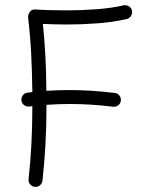

<svg xmlns="http://www.w3.org/2000/svg" viewBox="-20 -701 593 748"><path d="M63.5 -309.6Q62 -320.8 69.1 -329.8Q76.2 -338.9 86.9 -339.8Q96.2 -340.8 106 -342.3Q105 -420.9 101.6 -490Q98.1 -559.1 89.4 -633.3Q88.4 -641.6 95.5 -653.3Q102.5 -665 117.7 -664.1Q147.9 -662.1 178.5 -661.4Q209 -660.6 239.7 -660.6Q296.4 -660.6 355.7 -665Q415 -669.4 461.4 -680.2Q472.2 -682.6 481.9 -676.5Q491.7 -670.4 494.1 -659.7Q496.6 -648.9 490.5 -639.2Q484.4 -629.4 473.6 -627Q421.9 -614.7 360.4 -610.1Q298.8 -605.5 239.7 -605.5Q216.3 -605.5 193.1 -606.2Q169.9 -606.9 147 -607.9Q153.8 -542 157 -479.2Q160.2 -416.5 160.6 -347.2Q205.6 -350.1 251 -350.1Q295.4 -350.1 339.4 -347.2Q383.3 -344.2 427.2 -338.9Q438.5 -337.9 445.3 -328.9Q452.1 -319.8 450.7 -308.6Q449.7 -297.9 440.7 -290.8Q431.6 -283.7 420.4 -285.2Q378.4 -290.5 335.7 -293.2Q293 -295.9 251 -295.9Q206.5 -295.9 161.1 -292.5Q161.1 -289.1 161.1 -284.7Q161.1 -209 157 -136.2Q152.8 -63.5 145.5 2.9Q144 13.7 135.3 21Q126.5 28.3 115.2 26.9Q104.5 25.9 97.2 16.8Q89.8 7.8 91.3 -2.9Q98.6 -66.9 102.3 -138.9Q106 -210.9 106 -284.7V-287.6Q100.1 -287.1 93.8 -286.1Q83 -284.7 73.7 -291.7Q64.5 -298.8 63.5 -309.6Z"/></svg>

Font: Mikhak-FD Light
Style: Regular
Weight: 300
Designer: Amin Abedi
Version: Version 3.2